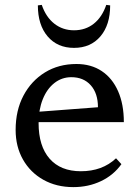

<svg xmlns="http://www.w3.org/2000/svg" viewBox="-20 -754 571 786"><path d="M280 12Q211 12 157.5 -18Q104 -48 74 -101Q44 -154 44 -222Q44 -302 76 -362.5Q108 -423 164 -457.5Q220 -492 293 -492Q353 -492 396.5 -463Q440 -434 463.5 -380.5Q487 -327 487 -254H104V-294L381 -315Q381 -372 351.5 -405Q322 -438 272 -438Q233 -438 202.5 -414Q172 -390 155 -347.5Q138 -305 138 -250Q138 -156 183 -104.5Q228 -53 311 -53Q399 -53 455 -106L477 -82Q445 -37 393.5 -12.5Q342 12 280 12ZM283 -558Q215 -558 175 -605Q135 -652 135 -732L151 -734Q168 -684 202.5 -657Q237 -630 283 -630Q330 -630 364 -657Q398 -684 415 -734L431 -732Q431 -652 391 -605Q351 -558 283 -558Z"/></svg>

Font: Platypi Light
Style: Regular
Weight: 300
Designer: David Sargent
Foundry: Bolt Cutter Type
Version: Version 1.200